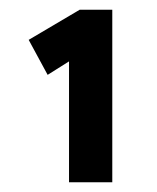

<svg xmlns="http://www.w3.org/2000/svg" viewBox="-20 -804 324 395"><path d="M122 -710 132 -684 78 -650 39 -722 144 -784H211V-429H167Q156 -429 145 -429Q134 -429 122 -429Z"/></svg>

Font: Our Lexend Medium
Style: Regular
Weight: 500
Designer: Bonnie Shaver-Troup, Thomas Jockin
Foundry: Lexend
Version: Version 1.007